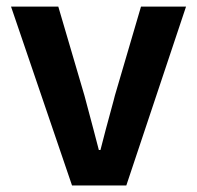

<svg xmlns="http://www.w3.org/2000/svg" viewBox="-20 -567 602 587"><path d="M200.2 0 13.7 -546.9H158.2L238.3 -274.4Q247.1 -241.2 265.6 -171.9Q276.4 -129.9 282.2 -108.4H287.1Q299.8 -159.2 327.1 -258.8Q330.1 -269.5 331.1 -274.4L411.1 -546.9H548.8L366.2 0Z"/></svg>

Font: Bpmf GenYo Gothic B
Style: B
Weight: 700
Foundry: But Ko
Version: Version 1.320